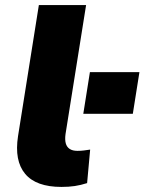

<svg xmlns="http://www.w3.org/2000/svg" viewBox="-20 -725 569 756"><path d="M222 11Q122 11 79 -40.5Q36 -92 51 -189L133 -705H319L238 -197Q235 -175 239 -160.5Q243 -146 254.5 -138.5Q266 -131 285 -131Q298 -131 310 -132.5Q322 -134 335 -136L323 -4Q298 4 274.5 7.5Q251 11 222 11ZM308 -277 334 -441H529L503 -277Z"/></svg>

Font: Nunito Sans 9pt Black
Style: Italic
Weight: 900
Italic angle: -9°
Version: Version 3.101;gftools[0.9.27]